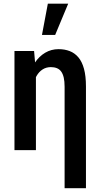

<svg xmlns="http://www.w3.org/2000/svg" viewBox="-20 -800 538 1023"><path d="M171.4 -415.5V0H57.1V-528.3H161.6ZM148.9 -281.7 117.2 -280.8Q117.2 -336.4 129.6 -383.5Q142.1 -430.7 165.3 -465.3Q188.5 -500 220.7 -519Q252.9 -538.1 292 -538.1Q324.7 -538.1 351.3 -527.8Q377.9 -517.6 397.5 -494.6Q417 -471.7 427.5 -433.3Q438 -395 438 -338.4V202.6H324.2V-337.4Q324.2 -366.7 319.6 -386.7Q314.9 -406.7 305.9 -418.9Q296.9 -431.2 283 -436.8Q269 -442.4 251 -442.4Q226.1 -442.4 206.8 -429.9Q187.5 -417.5 174.8 -395.3Q162.1 -373 155.5 -344Q148.9 -314.9 148.9 -281.7ZM203.6 -613.8 234.9 -780.3H343.3L273.9 -613.8Z"/></svg>

Font: Roboto Condensed Medium
Style: Regular
Weight: 500
Designer: Christian Robertson
Foundry: Google
Version: Version 3.0